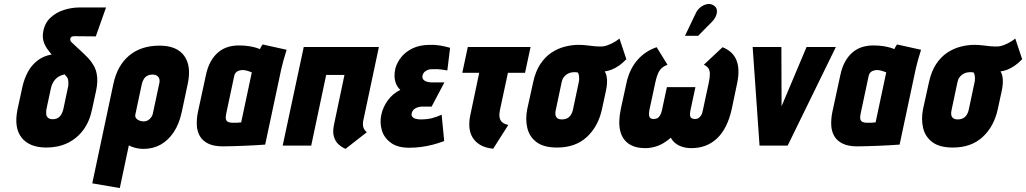

<svg xmlns="http://www.w3.org/2000/svg" viewBox="-20 -740 5216 976"><path d="M355 -556 467 -555 519 -702H383Q345 -702 305 -689.5Q265 -677 235.5 -649Q206 -621 199 -575Q195 -550 202.5 -526.5Q210 -503 229 -480L242 -463Q199 -455 169 -431Q139 -407 121 -373Q103 -339 94 -299L69 -184Q50 -90 90 -40Q130 10 216 10Q275 10 322.5 -12.5Q370 -35 402.5 -78Q435 -121 448 -184L469 -281Q474 -305 474.5 -326Q475 -347 471.5 -365.5Q468 -384 461 -398Q447 -425 428 -445Q409 -465 388.5 -483.5Q368 -502 347 -522Q345 -525 342 -527.5Q339 -530 338 -533.5Q337 -537 337 -541Q337 -546 340 -549.5Q343 -553 347 -554.5Q351 -556 355 -556ZM325 -294 302 -185Q299 -172 292.5 -160Q286 -148 275 -141Q264 -134 248 -134Q233 -134 224.5 -141Q216 -148 215 -160Q214 -172 216 -185L239 -292Q242 -306 248 -317.5Q254 -329 262.5 -338Q271 -347 282.5 -353Q294 -359 309 -362L316 -353Q325 -344 326.5 -332.5Q328 -321 327.5 -310.5Q327 -300 325 -294Z M904 -171 934 -312Q954 -404 916.5 -456Q879 -508 791 -508Q697 -508 636.5 -457.5Q576 -407 556 -312L449 192L589 216L635 -1Q642 3 650 6Q658 9 667.5 11.5Q677 14 687.5 15.5Q698 17 708 17Q757 17 796 -4.5Q835 -26 863 -68Q891 -110 904 -171ZM789 -313 759 -172Q757 -157 750 -146Q743 -135 733 -129Q723 -123 710 -123Q703 -123 695 -125Q687 -127 680 -131.5Q673 -136 669.5 -142.5Q666 -149 668 -158L701 -313Q705 -329 712 -339.5Q719 -350 730 -355.5Q741 -361 755 -361Q769 -361 778 -355Q787 -349 790 -338.5Q793 -328 789 -313Z M1437 -487 1315 -514Q1309 -506 1305 -498Q1301 -490 1301 -490Q1296 -493 1281.5 -497.5Q1267 -502 1244.5 -505.5Q1222 -509 1194 -509Q1166 -509 1140 -501.5Q1114 -494 1091.5 -476Q1069 -458 1052 -428.5Q1035 -399 1026 -355L986 -170Q979 -135 980.5 -103.5Q982 -72 996 -48Q1010 -24 1038.5 -10Q1067 4 1113 4Q1136 4 1164.5 3Q1193 2 1222 1Q1251 0 1275 -1.5Q1299 -3 1313.5 -4Q1328 -5 1328 -5L1410 -390Q1414 -407 1420.5 -431.5Q1427 -456 1437 -487ZM1130 -163 1170 -351Q1172 -363 1177.5 -369.5Q1183 -376 1190 -379Q1197 -382 1203.5 -383Q1210 -384 1214 -384Q1219 -384 1225 -383Q1231 -382 1237.5 -380Q1244 -378 1250 -376Q1256 -374 1260 -372L1206 -118Q1200 -118 1194.5 -117Q1189 -116 1183.5 -116Q1178 -116 1173 -116Q1168 -116 1162 -116Q1149 -116 1140 -120Q1131 -124 1128.5 -134Q1126 -144 1130 -163Z M1826 -124 1906 -501H1524L1417 0H1562L1638 -359H1731L1678 -107Q1670 -69 1677.5 -45Q1685 -21 1699.5 -7.5Q1714 6 1725.5 11.5Q1737 17 1736 17L1845 -68Q1834 -76 1828.5 -89Q1823 -102 1826 -124Z M2254 -382 2268 -497Q2240 -505 2214.5 -509Q2189 -513 2162 -512Q2112 -511 2077 -494Q2042 -477 2020.5 -450.5Q1999 -424 1990 -393Q1985 -373 1985.5 -352.5Q1986 -332 1993.5 -314Q2001 -296 2015 -283Q1977 -265 1951.5 -230Q1926 -195 1918 -155Q1910 -116 1921 -78Q1932 -40 1966.5 -14.5Q2001 11 2060 11Q2091 11 2121 7Q2151 3 2180 -4.5Q2209 -12 2238 -23L2225 -157Q2214 -152 2202 -147.5Q2190 -143 2176.5 -139.5Q2163 -136 2148.5 -134.5Q2134 -133 2119 -133Q2105 -133 2093.5 -136Q2082 -139 2076 -146.5Q2070 -154 2073 -165Q2075 -173 2079.5 -179Q2084 -185 2091 -189Q2098 -193 2107 -195.5Q2116 -198 2125 -198H2174L2239 -321H2176Q2165 -321 2152.5 -324Q2140 -327 2132.5 -335Q2125 -343 2128 -357Q2131 -368 2137.5 -374Q2144 -380 2153 -384Q2162 -388 2171 -388Q2186 -389 2200 -388.5Q2214 -388 2227.5 -386Q2241 -384 2254 -382Z M2521 -179 2562 -370H2649L2677 -501H2358L2330 -370H2416L2370 -151Q2364 -122 2366 -94Q2368 -66 2381.5 -42.5Q2395 -19 2421 -3.5Q2447 12 2487 16L2564 -105Q2544 -109 2533 -118.5Q2522 -128 2519.5 -143.5Q2517 -159 2521 -179Z M3164 -439 3129 -544Q3109 -528 3084 -516.5Q3059 -505 3043 -504Q3022 -503 3002 -505Q2982 -507 2962 -509.5Q2942 -512 2921 -512Q2888 -512 2852 -503Q2816 -494 2783.5 -472.5Q2751 -451 2726.5 -414Q2702 -377 2690 -321L2660 -185Q2650 -134 2660.5 -89.5Q2671 -45 2707.5 -17.5Q2744 10 2812 10Q2905 10 2963 -43.5Q3021 -97 3040 -185L3061 -282Q3067 -313 3065.5 -337Q3064 -361 3054 -377Q3071 -379 3089 -386Q3107 -393 3126 -406Q3145 -419 3164 -439ZM2921 -317 2892 -180Q2889 -167 2882 -156Q2875 -145 2863.5 -139Q2852 -133 2837 -133Q2821 -133 2813 -139.5Q2805 -146 2803.5 -157Q2802 -168 2805 -180L2835 -322Q2838 -337 2845 -346.5Q2852 -356 2861 -362Q2870 -368 2879.5 -370.5Q2889 -373 2898 -373Q2902 -373 2905 -373Q2908 -373 2911.5 -372.5Q2915 -372 2918 -371Q2920 -367 2921.5 -362Q2923 -357 2923.5 -352Q2924 -347 2924 -341.5Q2924 -336 2923.5 -330Q2923 -324 2921 -317Z M3653 -500 3558 -411Q3573 -404 3580.5 -393.5Q3588 -383 3588.5 -365.5Q3589 -348 3583 -320L3553 -180Q3550 -163 3543.5 -153Q3537 -143 3529.5 -139Q3522 -135 3513 -135Q3504 -135 3497 -138.5Q3490 -142 3488 -152Q3486 -162 3490 -180L3515 -297H3370L3345 -180Q3341 -162 3334.5 -152Q3328 -142 3320 -138.5Q3312 -135 3302 -135Q3293 -135 3287 -139Q3281 -143 3279.5 -153Q3278 -163 3281 -180L3311 -320Q3317 -348 3324.5 -365.5Q3332 -383 3343.5 -393.5Q3355 -404 3373 -411L3318 -500Q3259 -480 3219 -433.5Q3179 -387 3164 -316L3136 -187Q3122 -120 3132.5 -76Q3143 -32 3175.5 -9.5Q3208 13 3259 13Q3283 13 3306 7Q3329 1 3350 -11Q3371 -23 3390 -40Q3399 -23 3414.5 -11Q3430 1 3450.5 7Q3471 13 3495 13Q3573 13 3625.5 -37Q3678 -87 3700 -187L3727 -316Q3742 -387 3724 -433Q3706 -479 3653 -500ZM3599 -629Q3612 -642 3619 -658Q3626 -674 3624 -689Q3622 -704 3607 -713Q3590 -723 3572 -718.5Q3554 -714 3539.5 -702Q3525 -690 3518 -675L3462 -558H3529Z M3806 -501 3841 0H3984L4229 -501H4080L3953 -200L3952 -501Z M4662 -487 4540 -514Q4534 -506 4530 -498Q4526 -490 4526 -490Q4521 -493 4506.5 -497.5Q4492 -502 4469.5 -505.5Q4447 -509 4419 -509Q4391 -509 4365 -501.5Q4339 -494 4316.5 -476Q4294 -458 4277 -428.5Q4260 -399 4251 -355L4211 -170Q4204 -135 4205.5 -103.5Q4207 -72 4221 -48Q4235 -24 4263.5 -10Q4292 4 4338 4Q4361 4 4389.5 3Q4418 2 4447 1Q4476 0 4500 -1.5Q4524 -3 4538.5 -4Q4553 -5 4553 -5L4635 -390Q4639 -407 4645.5 -431.5Q4652 -456 4662 -487ZM4355 -163 4395 -351Q4397 -363 4402.5 -369.5Q4408 -376 4415 -379Q4422 -382 4428.5 -383Q4435 -384 4439 -384Q4444 -384 4450 -383Q4456 -382 4462.5 -380Q4469 -378 4475 -376Q4481 -374 4485 -372L4431 -118Q4425 -118 4419.5 -117Q4414 -116 4408.5 -116Q4403 -116 4398 -116Q4393 -116 4387 -116Q4374 -116 4365 -120Q4356 -124 4353.5 -134Q4351 -144 4355 -163Z M5176 -439 5141 -544Q5121 -528 5096 -516.5Q5071 -505 5055 -504Q5034 -503 5014 -505Q4994 -507 4974 -509.5Q4954 -512 4933 -512Q4900 -512 4864 -503Q4828 -494 4795.5 -472.5Q4763 -451 4738.5 -414Q4714 -377 4702 -321L4672 -185Q4662 -134 4672.5 -89.5Q4683 -45 4719.5 -17.5Q4756 10 4824 10Q4917 10 4975 -43.5Q5033 -97 5052 -185L5073 -282Q5079 -313 5077.5 -337Q5076 -361 5066 -377Q5083 -379 5101 -386Q5119 -393 5138 -406Q5157 -419 5176 -439ZM4933 -317 4904 -180Q4901 -167 4894 -156Q4887 -145 4875.5 -139Q4864 -133 4849 -133Q4833 -133 4825 -139.5Q4817 -146 4815.5 -157Q4814 -168 4817 -180L4847 -322Q4850 -337 4857 -346.5Q4864 -356 4873 -362Q4882 -368 4891.5 -370.5Q4901 -373 4910 -373Q4914 -373 4917 -373Q4920 -373 4923.5 -372.5Q4927 -372 4930 -371Q4932 -367 4933.5 -362Q4935 -357 4935.5 -352Q4936 -347 4936 -341.5Q4936 -336 4935.5 -330Q4935 -324 4933 -317Z"/></svg>

Font: Advent Pro ExtraBold
Style: Italic
Weight: 800
Italic angle: -12°
Version: Version 3.000